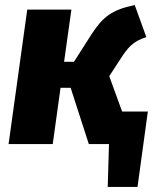

<svg xmlns="http://www.w3.org/2000/svg" viewBox="-20 -571 624 761"><path d="M464 -129 413 -269 456 -335C486 -382 506 -407 560 -424L514 -551C421 -532 387 -502 344 -437L273 -326H234L263 -533H88L14 0H189L220 -223H260L332 0H412L407 170H525L566 -129Z"/></svg>

Font: Fira Sans ExtraBold
Style: Italic
Weight: 800
Italic angle: -8°
Designer: bBox Type GmbH & Carrois Corporate GbR & Edenspiekermann AG
Foundry: bBox Type GmbH & Carrois Corporate GbR & Edenspiekermann AG
Version: Version 4.301;PS 004.301;hotconv 1.0.88;makeotf.lib2.5.64775